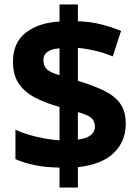

<svg xmlns="http://www.w3.org/2000/svg" viewBox="-20 -780 615 858"><path d="M246 -31Q184 -32 135.5 -42Q87 -52 49 -69V-200Q91 -181 144.5 -168.5Q198 -156 246 -153V-302Q182 -320 135.5 -344.5Q89 -369 63.5 -407Q38 -445 38 -504Q38 -589 94.5 -633.5Q151 -678 246 -684V-760H328V-685Q387 -683 434.5 -670.5Q482 -658 521 -642L484 -528Q411 -558 328 -566V-419Q397 -398 444.5 -375Q492 -352 517 -317.5Q542 -283 542 -227Q542 -149 489 -97Q436 -45 328 -33V58H246ZM246 -564Q174 -559 174 -511Q174 -485 190 -470Q206 -455 246 -444ZM328 -156Q404 -166 404 -214Q404 -239 388 -253Q372 -267 328 -279Z"/></svg>

Font: Noto Sans Oriya
Style: Bold
Weight: 700
Designer: Amélie Bonet and Sol Matas
Foundry: Google LLC
Version: Version 2.006; ttfautohint (v1.8.4.7-5d5b)